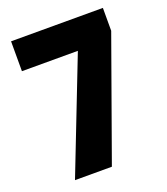

<svg xmlns="http://www.w3.org/2000/svg" viewBox="-132 -807 783 900"><g transform="rotate(-20 259.5 -357.0)"><path d="M87 0H271L486 -600V-714H28V-565H307Z"/></g></svg>

Font: Noto Sans Sinhala Condensed Black
Style: Regular
Weight: 900
Width: 3
Designer: Jelle Bosma - Monotype Design Team
Foundry: Monotype Imaging Inc.
Version: Version 2.006